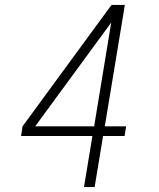

<svg xmlns="http://www.w3.org/2000/svg" viewBox="-20 -755 640 775"><path d="M319 0 353 -206H65L71 -245L430 -735H484L403 -245H489L483 -206H396L362 0ZM122 -245H360L429 -664Z"/></svg>

Font: Iosevka SS04 XLt Ex Obl
Style: Regular
Weight: 200
Width: 7
Italic angle: -9°
Monospace: yes
Designer: Belleve Invis
Foundry: Belleve Invis
Version: Version 19.0.0; ttfautohint (v1.8.4)